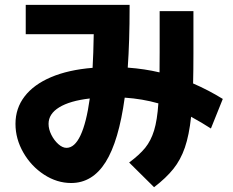

<svg xmlns="http://www.w3.org/2000/svg" viewBox="-20 -740 978 805"><path d="M44.9 -220.7Q44.9 -286.1 83.3 -335.9Q121.6 -385.7 194.1 -416.5Q266.6 -447.3 368.2 -455.6Q371.6 -513.2 373 -596.7H87.9V-719.7H523.4V-710.9Q523.4 -566.4 515.6 -456.5Q586.9 -451.2 648.9 -436.5L649.4 -521.5V-693.4H791V-513.7Q791 -446.8 789.6 -390.1Q854 -362.3 914.1 -325.2L864.3 -201.2Q827.6 -225.1 781.2 -250.5Q772.9 -172.9 755.1 -121.3Q737.3 -69.8 707 -32Q676.8 5.9 626 44.9L521.5 -58.6Q564.9 -90.8 588.9 -120.4Q612.8 -149.9 626 -192.9Q639.2 -235.8 644 -306.6Q576.7 -325.7 502.9 -330.6Q478 -148.4 422.9 -60.5Q367.7 27.3 278.3 27.3Q218.8 27.3 164.8 -7.8Q110.8 -43 77.9 -100.3Q44.9 -157.7 44.9 -220.7ZM258.8 -120.1Q293 -120.1 317.6 -172.6Q342.3 -225.1 356.4 -327.1Q272.9 -317.4 228.3 -290Q183.6 -262.7 183.6 -220.7Q183.6 -198.2 195.3 -174.8Q207 -151.4 224.6 -135.7Q242.2 -120.1 258.8 -120.1Z"/></svg>

Font: Pretendard ExtraBold
Style: Regular
Weight: 800
Designer: Base glyphs from Inter by Rasmus Andersson; Hangeul glyphs from Noto Sans CJK(Source Han Sans) by Jang Soo-young and Kan
Foundry: Kil Hyung-jin
Version: Version 1.309